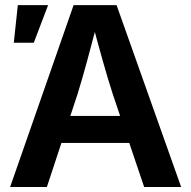

<svg xmlns="http://www.w3.org/2000/svg" viewBox="-20 -748 765 768"><path d="M20.5 0 274.4 -727.5H446.3L704.6 0H556.6L430.7 -372.6Q411.1 -433.6 390.1 -508.1Q369.1 -582.5 344.2 -676.8H374.5Q349.6 -582 329.3 -507.3Q309.1 -432.6 290.5 -372.6L167.5 0ZM171.4 -176.3V-284.2H553.7V-176.3ZM35.2 -577.1 51.3 -727.5H172.4L115.2 -577.1Z"/></svg>

Font: V-Inter
Style: SemiBold-600
Weight: 600
Designer: Rasmus Andersson
Foundry: rsms
Version: Version 4.000;git-4146feb